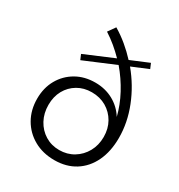

<svg xmlns="http://www.w3.org/2000/svg" viewBox="-176 -850 914 982"><g transform="rotate(30 280.5 -358.5)"><path d="M481.4 -633.8 385.3 -593.8Q448.2 -518.1 483.6 -428.5Q519 -338.9 519 -249.5Q519 -168.9 490.7 -109.6Q462.4 -50.3 410.6 -17.8Q358.9 14.6 288.6 14.6Q220.7 14.6 168.2 -14.9Q115.7 -44.4 85.9 -96.2Q56.2 -147.9 56.2 -214.4Q56.2 -278.3 84.2 -327.9Q112.3 -377.4 161.4 -405.8Q210.4 -434.1 273.9 -434.1Q332.5 -434.1 379.9 -408.2Q427.2 -382.3 455.6 -336.4Q440.4 -398.4 408.2 -458.5Q376 -518.6 331.1 -571.3L148.9 -494.6L136.2 -524.4L307.1 -596.7Q281.7 -622.6 253.7 -646Q225.6 -669.4 194.3 -689.5L224.6 -732.4Q263.7 -709 298.1 -680.2Q332.5 -651.4 362.3 -619.1L468.8 -663.6ZM284.7 -42.5Q331.5 -42.5 368.9 -65.2Q406.2 -87.9 427.7 -126.7Q449.2 -165.5 449.2 -213.9Q449.2 -262.7 427.7 -300.5Q406.2 -338.4 368.7 -360.4Q331.1 -382.3 283.2 -382.3Q236.3 -382.3 200 -360.8Q163.6 -339.4 142.8 -302Q122.1 -264.6 122.1 -215.8Q122.1 -166.5 143.3 -127.2Q164.6 -87.9 201.4 -65.2Q238.3 -42.5 284.7 -42.5Z"/></g></svg>

Font: Kumbh Sans Light
Style: Regular
Weight: 300
Version: Version 1.004